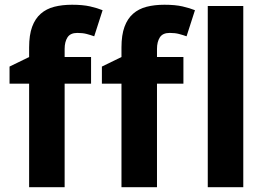

<svg xmlns="http://www.w3.org/2000/svg" viewBox="-20 -785 1118 805"><path d="M361.8 -434.1H251V0H102.1V-434.1H20V-505.9L102.1 -545.9V-585.9Q102.1 -638.2 114.7 -672.6Q127.4 -707 150.9 -727.5Q174.3 -748 207.5 -756.6Q240.7 -765.1 282.2 -765.1Q327.1 -765.1 357.9 -758.1Q388.7 -751 410.2 -742.2L375 -632.8Q359.9 -638.2 343.3 -642.6Q326.7 -647 304.2 -647Q274.9 -647 262.9 -628.2Q251 -609.4 251 -580.1V-545.9H361.8ZM749 -434.1H638.2V0H489.3V-434.1H407.2V-505.9L489.3 -545.9V-585.9Q489.3 -638.2 502 -672.6Q514.6 -707 538.1 -727.5Q561.5 -748 594.7 -756.6Q627.9 -765.1 669.4 -765.1Q714.4 -765.1 745.1 -758.1Q775.9 -751 797.4 -742.2L762.2 -632.8Q747.1 -638.2 730.5 -642.6Q713.9 -647 691.4 -647Q662.1 -647 650.1 -628.2Q638.2 -609.4 638.2 -580.1V-545.9H749ZM1000 0H851.1V-759.8H1000Z"/></svg>

Font: Droid Sans
Style: Bold
Weight: 700
Foundry: Ascender Corporation
Version: Version 1.00 build 112